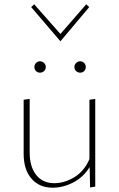

<svg xmlns="http://www.w3.org/2000/svg" viewBox="-20 -870 553 893"><path d="M261 -678 125 -837 139 -850 261 -712 381 -850 395 -837ZM166 -585Q177 -585 185 -577Q193 -569 193 -558Q193 -547 185 -539.5Q177 -532 166 -532Q155 -532 147.5 -539.5Q140 -547 140 -558Q140 -569 147.5 -577Q155 -585 166 -585ZM353 -585Q364 -585 371.5 -577Q379 -569 379 -558Q379 -547 371.5 -539.5Q364 -532 353 -532Q342 -532 334 -539.5Q326 -547 326 -558Q326 -569 334 -577Q342 -585 353 -585ZM423 -410V-2L399 2L397 -93Q367 -45 320 -21Q273 3 225 3Q163 3 126.5 -39Q90 -81 90 -155V-406L118 -410V-162Q118 -94 148.5 -56Q179 -18 233 -18Q280 -18 326 -46Q372 -74 396 -130V-406Z"/></svg>

Font: Ysabeau Infant Extralight
Style: Regular
Weight: 200
Designer: Christian Thalmann (Catharsis Fonts)
Version: Version 0.003